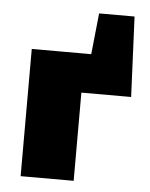

<svg xmlns="http://www.w3.org/2000/svg" viewBox="-46 -604 503 642"><g transform="rotate(5 206.0 -282.5)"><path d="M47 0V-427H225V0ZM143 -296V-427H376L392 -296ZM233 -296 261 -565H380L392 -296Z"/></g></svg>

Font: Ysabeau Infant Black
Style: Regular
Weight: 900
Designer: Christian Thalmann (Catharsis Fonts)
Version: Version 2.001;gftools[0.9.30]; featfreeze: ss01,ss02,lnum